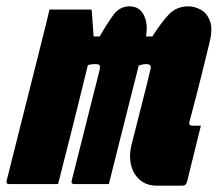

<svg xmlns="http://www.w3.org/2000/svg" viewBox="-62 -580 686 605"><path d="M94 -550H226Q227 -550 228 -535Q229 -520 230.5 -500Q232 -480 233 -465H252Q275 -505 295 -532.5Q315 -560 346 -560Q377 -560 391 -533Q405 -506 398 -465H418Q448 -512 471.5 -536Q495 -560 532 -560Q551 -560 570.5 -549.5Q590 -539 599.5 -514Q609 -489 598 -445Q584 -387 573.5 -345Q563 -303 554 -268.5Q545 -234 535 -196Q533 -190 536 -187Q538 -184 543 -184H571Q560 -140 549 -95Q538 -50 527 -6Q524 5 513 5H431Q400 5 379 -13Q358 -31 351 -60Q344 -89 352 -122Q370 -194 384.5 -250Q399 -306 412 -361Q417 -378 399 -378Q391 -378 383.5 -376Q376 -374 375 -373Q353 -285 328 -187Q303 -89 281 0H172Q161 0 164 -11Q186 -98 208 -185.5Q230 -273 252 -360Q254 -370 252 -374Q250 -378 239 -378Q231 -378 224.5 -377Q218 -376 215 -375Q192 -281 168.5 -187Q145 -93 121 0H-33Q-44 0 -41 -11L70 -452Q77 -479 83 -504Q89 -529 94 -550Z"/></svg>

Font: Recursive Mn Lnr St XBk
Style: Italic
Weight: 1000
Italic angle: -15°
Monospace: yes
Version: Version 1.079;hotconv 1.0.112;makeotfexe 2.5.65598; ttfautoh